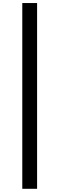

<svg xmlns="http://www.w3.org/2000/svg" viewBox="-20 -981 382 1236"><path d="M218.8 -961.4V234.4H123.5V-961.4Z"/></svg>

Font: Interop Med
Style: Regular
Weight: 500
Designer: Rasmus Andersson, Google, Jang Haemin
Foundry: jhaemin
Version: Version 1.007